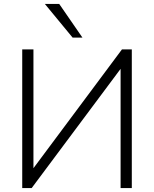

<svg xmlns="http://www.w3.org/2000/svg" viewBox="-20 -956 783 976"><path d="M93 0V-705H150V-101L600 -705H650V0H593V-606L141 0ZM349 -765 208 -936H281L399 -765Z"/></svg>

Font: Mulish Light
Style: Regular
Weight: 300
Designer: Vernon Adams
Foundry: Vernon Adams
Version: Version 3.603; ttfautohint (v1.8.3)